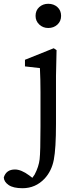

<svg xmlns="http://www.w3.org/2000/svg" viewBox="-103 -746 400 1015"><path d="M29 -430 181 -491 196 -481 193 -345V-91Q193 39 181.5 98.5Q170 158 133 198Q85 249 16 249Q-33 249 -57.5 232Q-82 215 -83 192Q-70 150 -24 150Q9 150 51 181L68 194Q74 186 80 177Q102 135 106.5 96Q111 57 111 -77V-260Q111 -326 108 -386L29 -395ZM152 -726Q181 -726 200.5 -708.5Q220 -691 220 -662Q220 -634 200.5 -616Q181 -598 152 -598Q124 -598 104.5 -616.5Q85 -635 85 -662Q85 -691 104.5 -708.5Q124 -726 152 -726Z"/></svg>

Font: TypoPRO Source Serif Pro
Style: Regular
Weight: 400
Designer: Frank Grießhammer
Foundry: Adobe Systems Incorporated
Version: Version 1.017;PS 1.0;hotconv 1.0.79;makeotf.lib2.5.61930